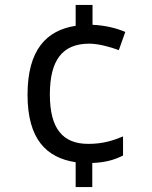

<svg xmlns="http://www.w3.org/2000/svg" viewBox="-20 -744 612 774"><path d="M353 -644V-724H285V-640C168 -622 91 -544 91 -362C91 -183 167 -108 285 -90V10H352V-87C404 -89 440 -99 476 -117V-194C435 -177 394 -164 336 -164C234 -164 181 -224 181 -363C181 -501 231 -568 340 -568C376 -568 424 -555 459 -542L485 -615C452 -630 403 -642 353 -644Z"/></svg>

Font: Noto Sans Nandinagari
Style: Regular
Weight: 400
Designer: Ek Type
Foundry: Ek Type
Version: Version 1.002